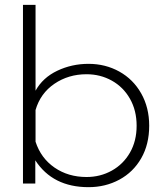

<svg xmlns="http://www.w3.org/2000/svg" viewBox="-20 -759 692 794"><path d="M126 -96V0H75V-739H127V-384Q157 -438 217 -466.5Q277 -495 346 -495Q416 -495 473.5 -463Q531 -431 564 -372.5Q597 -314 597 -239Q597 -162 564 -104.5Q531 -47 473.5 -16Q416 15 346 15Q198 15 126 -96ZM545 -239Q545 -302 517.5 -350.5Q490 -399 442.5 -425.5Q395 -452 338 -452Q263 -452 205 -412.5Q147 -373 127 -304V-173Q149 -105 205.5 -66Q262 -27 338 -27Q395 -27 442.5 -53.5Q490 -80 517.5 -128Q545 -176 545 -239Z"/></svg>

Font: Prompt ExtraLight
Style: Regular
Weight: 275
Designer: Katatrad Team
Foundry: CadsonDemak
Version: Version 1.001